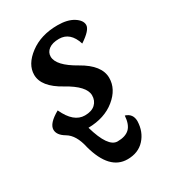

<svg xmlns="http://www.w3.org/2000/svg" viewBox="-174 -578 816 906"><g transform="rotate(-30 233.5 -125.5)"><path d="M252.9 231Q154.8 231 115.2 85.4Q99.6 12.2 57.1 -12.7Q19 -35.2 19 -64.5Q19 -98.6 82 -133.8Q121.1 -48.8 182.1 -48.8Q219.2 -48.8 238.8 -67.1Q258.3 -85.4 258.3 -114.3Q258.3 -165 164.1 -217Q69.8 -269 69.8 -334.5Q69.8 -391.1 130.6 -436.8Q191.4 -482.4 281.7 -482.4Q335.9 -482.4 368.2 -461.9Q400.4 -441.4 400.4 -416Q400.4 -388.7 340.3 -349.1Q316.9 -423.3 255.9 -423.3Q219.7 -423.3 200 -408.4Q180.2 -393.6 180.2 -370.1Q180.2 -320.8 274.9 -267.6Q369.6 -214.4 369.6 -145.5Q369.6 -84.5 312.7 -38.1Q255.9 8.3 167 9.8Q202.6 134.3 253.9 134.3Q296.9 134.3 318.8 113.8Q340.8 93.3 344.2 45.4Q382.8 57.1 382.8 98.6Q380.9 155.3 346.4 193.1Q312 231 252.9 231Z"/></g></svg>

Font: Kelvinch
Style: Bold Italic
Weight: 700
Italic angle: -10°
Designer: Paul James Miller
Foundry: High-Logic / Made with FontCreator
Version: Version 3.30 September 23, 2016